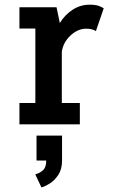

<svg xmlns="http://www.w3.org/2000/svg" viewBox="-20 -531 490 820"><path d="M63 0V-91H131V-409H63V-500H221.5L235.5 -432.5Q256.5 -467.5 289.8 -489.2Q323 -511 362.5 -511Q390 -511 404.5 -504.8Q419 -498.5 423 -495.5L389.5 -398Q386.5 -401 375.5 -404.8Q364.5 -408.5 348 -408.5Q313 -408.5 281.8 -380Q250.5 -351.5 244 -310.5V-91H321V0ZM136 154.5V48H245V154.5Q245 191.5 229.2 215.5Q213.5 239.5 192.8 252.5Q172 265.5 157 269.5L130.5 213.5Q146.5 210 162 197.5Q177.5 185 177.5 154.5Z"/></svg>

Font: Trispace Condensed Medium
Style: Regular
Weight: 500
Width: 3
Designer: Tyler Finck
Foundry: Etcetera Type Company
Version: Version 1.210; ttfautohint (v1.8.3)